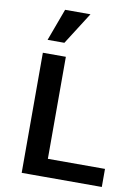

<svg xmlns="http://www.w3.org/2000/svg" viewBox="-98 -971 748 1036"><g transform="rotate(10 276.5 -453.5)"><path d="M95 0V-658H221V0ZM134 0V-99H534V0ZM108 -731 173 -907H312L200 -731Z"/></g></svg>

Font: Ysabeau Office
Style: Bold
Weight: 700
Designer: Christian Thalmann (Catharsis Fonts)
Version: Version 2.001;gftools[0.9.30]; featfreeze: tnum,lnum,ss02